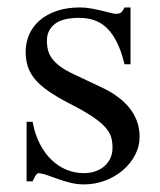

<svg xmlns="http://www.w3.org/2000/svg" viewBox="-20 -480 430 515"><path d="M354.5 -112.8Q354.5 -87.4 342.3 -64.2Q330.1 -41 309.6 -23.4Q289.1 -5.9 262 4.4Q234.9 14.6 205.1 14.6Q187 14.6 170.2 10.5Q153.3 6.3 137.9 1Q122.6 -4.4 109.1 -9.3Q95.7 -14.2 84.5 -15.6Q79.1 -15.6 74.7 -7.8Q70.3 0 67.4 6.3H51.3V-153.3H67.4Q73.7 -119.1 87.2 -93.5Q100.6 -67.9 118.9 -50.5Q137.2 -33.2 159.2 -24.4Q181.2 -15.6 205.1 -15.6Q223.1 -15.6 237.3 -21Q251.5 -26.4 261.2 -35.4Q271 -44.4 276.4 -56.4Q281.7 -68.4 281.7 -81.5Q282.2 -98.1 278.1 -112.1Q273.9 -126 261.7 -139.4Q249.5 -152.8 227.3 -167.7Q205.1 -182.6 168.5 -201.2Q132.8 -219.7 109.6 -235.8Q86.4 -252 73 -268.6Q59.6 -285.2 54.2 -302.7Q48.8 -320.3 48.8 -340.8Q48.8 -365.7 58.3 -387.5Q67.9 -409.2 86.4 -425.3Q105 -441.4 132.1 -450.7Q159.2 -460 194.3 -460Q209.5 -460 224.4 -457.3Q239.3 -454.6 252.4 -451.4Q265.6 -448.2 275.9 -445.6Q286.1 -442.9 292 -442.9Q298.8 -442.9 303.5 -445.6Q308.1 -448.2 314 -460H330.1V-307.6H314Q305.2 -343.8 293 -367.7Q280.8 -391.6 265.6 -405.8Q250.5 -419.9 232.2 -426Q213.9 -432.1 192.9 -432.1Q147.9 -432.1 127.2 -415.8Q106.4 -399.4 106 -373.5Q105.5 -360.4 108.2 -347.9Q110.8 -335.4 118.9 -324Q127 -312.5 141.4 -301.8Q155.8 -291 179.2 -280.3L251.5 -246.1Q302.2 -222.7 328.4 -189Q354.5 -155.3 354.5 -112.8Z"/></svg>

Font: Campania
Style: Regular
Weight: 400
Version: Version 2.009